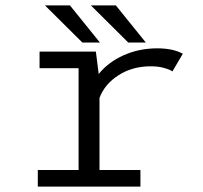

<svg xmlns="http://www.w3.org/2000/svg" viewBox="-20 -691 750 711"><path d="M520 -533.5H455L316.5 -671H409ZM350 -533.5H285L146.5 -671H239ZM348.5 -61.5H500V0H120V-61.5H271V-438.5H126.5V-500H335L345.5 -417Q380.5 -460.5 437.5 -486.2Q494.5 -512 562.5 -512Q620.5 -512 657 -492L618.5 -426.5Q610 -433 588.2 -439.2Q566.5 -445.5 538.5 -445.5Q470.5 -445.5 419 -412.5Q367.5 -379.5 348.5 -328.5Z"/></svg>

Font: League Mono Light
Style: Regular
Weight: 300
Width: 6
Designer: Tyler Finck
Foundry: The League of Moveable Type / Tyler Finck
Version: Version 2.210